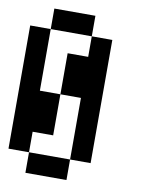

<svg xmlns="http://www.w3.org/2000/svg" viewBox="-89 -961 678 921"><g transform="rotate(10 250.0 -500.0)"><path d="M0 -200V-800H100V-500H200V-300H100V-200ZM100 -200H300V-100H100ZM100 -800V-900H300V-800ZM200 -500V-700H300V-800H400V-200H300V-500Z"/></g></svg>

Font: GalmuriMono9 Regular
Style: Regular
Weight: 400
Designer: Lee Minseo (quiple)
Version: Version 2.399;hotconv 1.1.1;makeotfexe 2.6.0 DEVELOPMENT